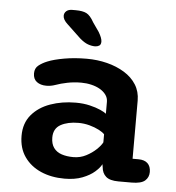

<svg xmlns="http://www.w3.org/2000/svg" viewBox="-51 -729 720 786"><g transform="rotate(5 309.5 -336.5)"><path d="M464 1.5Q428.5 1.5 412.5 -12.5Q396.5 -26.5 394.5 -51.5L392.5 -63Q385.5 -48.5 366.2 -31.5Q347 -14.5 316 -2.5Q285 9.5 242.5 9.5Q188.5 9.5 145.5 -9.2Q102.5 -28 77.5 -63.8Q52.5 -99.5 52.5 -150.5Q52.5 -202 81.2 -236.2Q110 -270.5 157.8 -287.5Q205.5 -304.5 262 -304.5Q294 -304.5 320 -298.2Q346 -292 363.8 -284Q381.5 -276 388.5 -270V-319Q388.5 -335 379.2 -347.8Q370 -360.5 354.5 -369.5Q339 -378.5 319 -383.2Q299 -388 277.5 -388Q247.5 -388 220.2 -382.5Q193 -377 172.5 -369.5Q162.5 -366 153.5 -364.5Q144.5 -363 135.5 -363Q111.5 -363 96.2 -374.5Q81 -386 81 -409Q81 -430.5 96 -442.2Q111 -454 131 -462Q156.5 -472.5 199 -480Q241.5 -487.5 291.5 -487.5Q335 -487.5 374.8 -477.5Q414.5 -467.5 446 -448.2Q477.5 -429 495.5 -400.5Q513.5 -372 513.5 -335V-96H537.5Q562.5 -96 575.5 -83.5Q588.5 -71 588.5 -48Q588.5 -26 572.8 -12.2Q557 1.5 518 1.5ZM388.5 -185.5Q381.5 -193.5 364.8 -202.2Q348 -211 325.8 -217Q303.5 -223 280 -223Q236 -223 207.2 -207Q178.5 -191 178.5 -154Q178.5 -128 190.2 -111.8Q202 -95.5 223 -88.5Q244 -81.5 271 -81.5Q299.5 -81.5 323.5 -94Q347.5 -106.5 364.8 -123Q382 -139.5 388.5 -152.5ZM320 -541Q306 -541 290.8 -546.5Q275.5 -552 257 -568L201 -621Q181.5 -638.5 181.5 -654.5Q181.5 -666 190.2 -673.8Q199 -681.5 214.5 -681.5H228.5Q257.5 -681.5 273.2 -673.5Q289 -665.5 304.5 -637.5L330 -601Q344.5 -576.5 344.5 -562.5Q344.5 -550 337 -545.5Q329.5 -541 320 -541Z"/></g></svg>

Font: Sono Monospace SemiBold
Style: Regular
Weight: 600
Designer: Tyler Finck
Foundry: Tyler Finck
Version: Version 2.112